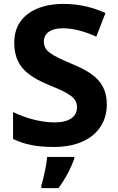

<svg xmlns="http://www.w3.org/2000/svg" viewBox="-20 -744 606 985"><path d="M528 -207C528 -318 464 -368 352 -415C242 -461 205 -482 205 -531C205 -571 237 -599 302 -599C357 -599 417 -582 474 -556L521 -677C464 -703 393 -724 306 -724C156 -724 53 -654 53 -526C53 -407 118 -355 231 -308C338 -264 375 -243 375 -193C375 -147 337 -116 261 -116C193 -116 112 -137 47 -169V-31C106 -3 166 10 257 10C437 10 528 -86 528 -207ZM361 71V61H222C219 101 204 169 192 208V221H280C317 171 344 118 361 71Z"/></svg>

Font: Noto Sans Myanmar UI
Style: Bold
Weight: 700
Designer: Monotype Design Team
Foundry: Monotype Imaging Inc.
Version: Version 2.103